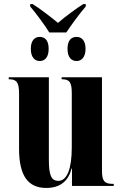

<svg xmlns="http://www.w3.org/2000/svg" viewBox="-20 -917 604 947"><path d="M223 -757H307C333 -796 374 -852 403 -885V-897H391C367 -883 297 -832 266 -804C233 -832 165 -883 141 -897H129V-885C157 -852 199 -796 223 -757ZM176 -616C200 -616 220 -633 220 -676C220 -720 200 -735 176 -735C153 -735 132 -720 132 -676C132 -633 153 -616 176 -616ZM358 -616C380 -616 402 -633 402 -676C402 -720 380 -735 358 -735C333 -735 313 -720 313 -676C313 -633 333 -616 358 -616ZM208 10C280 10 318 -27 333 -86H335V0H541V-10H537C495 -10 483 -24 483 -76V-536H284V-526H286C323 -526 334 -511 334 -458V-190C334 -83 310 -25 268 -25C233 -25 221 -52 221 -130V-536H23V-526H25C62 -526 74 -510 74 -456V-183C74 -48 120 10 208 10Z"/></svg>

Font: Noto Serif Display ExtraCondensed ExtraBold
Style: Regular
Weight: 800
Width: 2
Designer: Monotype Design Team
Foundry: Monotype Imaging Inc.
Version: Version 2.009